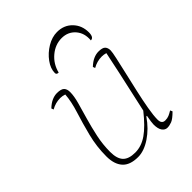

<svg xmlns="http://www.w3.org/2000/svg" viewBox="-193 -768 886 886"><g transform="rotate(-45 250.0 -324.5)"><path d="M189 12Q136 12 111.5 -15.5Q87 -43 87 -94Q87 -158 102.5 -219Q118 -280 135 -333.5Q152 -387 155 -430Q141 -435 127 -435Q111 -435 96.5 -431Q82 -427 68 -419L64 -430Q82 -447 99 -454.5Q116 -462 132 -462Q159 -462 169 -452Q179 -442 179 -422Q179 -396 169 -360Q159 -324 146.5 -281Q134 -238 124 -191Q114 -144 114 -96Q114 -52 133 -32Q152 -12 194 -12Q235 -12 273 -38.5Q311 -65 357 -123Q366 -165 378 -218Q390 -271 402 -326.5Q414 -382 424 -431Q411 -435 398 -435Q382 -435 367.5 -431Q353 -427 339 -419L335 -430Q353 -447 370 -454.5Q387 -462 403 -462Q429 -462 438 -452.5Q447 -443 447 -426Q447 -415 439.5 -381Q432 -347 421.5 -301.5Q411 -256 400 -207.5Q389 -159 381.5 -116Q374 -73 374 -47Q374 -19 397 -19Q411 -19 421.5 -23.5Q432 -28 445 -36L450 -25Q425 0 409.5 6Q394 12 380 12Q365 12 355 -2Q345 -16 345 -44Q345 -57 352 -94H348Q315 -46 271.5 -17Q228 12 189 12ZM332 -661Q377 -661 406 -631Q435 -601 435 -556Q435 -523 415 -523Q419 -568 393.5 -597Q368 -626 327 -626Q285 -626 250.5 -597Q216 -568 205 -523Q191 -523 191 -534Q191 -563 212.5 -592.5Q234 -622 266.5 -641.5Q299 -661 332 -661Z"/></g></svg>

Font: Petrona Thin
Style: Italic
Weight: 100
Italic angle: -9°
Designer: Ringo R. Seeber
Foundry: Ringo R. Seeber
Version: Version 2.001; ttfautohint (v1.8.3)